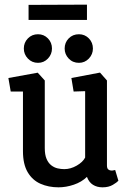

<svg xmlns="http://www.w3.org/2000/svg" viewBox="-20 -798 556 822"><path d="M230.5 4Q187.8 4 153.2 -11.3Q118.7 -26.6 98.5 -60.8Q78.3 -95 78.3 -150.8V-406.1H25.9L15.9 -464L141.5 -486.8L171.7 -453.5V-164.2Q171.7 -135.7 179.3 -117.9Q187 -100 199.5 -90.3Q212.1 -80.5 226.7 -77.2Q241.4 -73.9 255 -73.9Q282.4 -73.9 308.5 -89Q334.6 -104 344.5 -123.5V-407.7L295.2 -406.1L285.6 -464L408.1 -487.2L437.9 -453.5V-89.8Q437.9 -76.8 443.9 -72.3Q449.8 -67.8 457.2 -67.8Q462.7 -67.8 467.2 -69Q471.7 -70.2 473.1 -70.2L486.9 -24.2Q480.9 -17.2 463 -6.6Q445.1 4 418.9 4Q395.3 4 378.1 -6.8Q360.9 -17.5 352.2 -40.7Q329.2 -18.5 296.1 -7.3Q263 4 230.5 4ZM318 -529Q291.4 -529 274.1 -547.3Q256.8 -565.6 256.8 -590.2Q256.8 -615.8 274.1 -633.6Q291.4 -651.4 318 -651.4Q343.1 -651.4 360.5 -633.6Q377.8 -615.8 377.8 -590.2Q377.8 -565.6 360.5 -547.3Q343.1 -529 318 -529ZM142.8 -529Q116.7 -529 99.4 -547.3Q82 -565.6 82 -590.2Q82 -615.8 99.4 -633.6Q116.7 -651.4 142.8 -651.4Q167.9 -651.4 185.2 -633.6Q202.5 -615.8 202.5 -590.2Q202.5 -565.6 185.2 -547.3Q167.9 -529 142.8 -529ZM102.3 -712.6V-777.1L352.3 -778.1V-712.6Z"/></svg>

Font: Kreon Light
Style: Regular
Weight: 300
Designer: Julia Petretta
Foundry: Julia Petretta and Eli Heuer
Version: Version 2.002